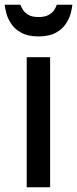

<svg xmlns="http://www.w3.org/2000/svg" viewBox="-41 -792 326 812"><path d="M171 0H72V-550H171ZM265 -772Q264 -759 258.5 -737Q253 -715 238 -692Q223 -669 195 -653.5Q167 -638 122 -638Q77 -638 49 -653.5Q21 -669 6 -692Q-9 -715 -14.5 -737Q-20 -759 -21 -772H45Q48 -764 55.5 -751.5Q63 -739 78.5 -729.5Q94 -720 122 -720Q150 -720 166 -729.5Q182 -739 189.5 -751.5Q197 -764 199 -772Z"/></svg>

Font: Bruno Ace SC
Style: Regular
Weight: 400
Version: Version 1.100; ttfautohint (v1.8.4.7-5d5b);gftools[0.9.27]